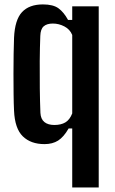

<svg xmlns="http://www.w3.org/2000/svg" viewBox="-20 -628 507 848"><path d="M299 200V-60.5H283Q261.5 -23 236.8 -7.2Q212 8.5 176.5 8.5Q116 8.5 80.8 -25.8Q45.5 -60 42 -139Q40.5 -170 40 -213Q39.5 -256 39.5 -302.2Q39.5 -348.5 40.2 -390.2Q41 -432 42 -461Q45.5 -540.5 77.2 -574.5Q109 -608.5 169.5 -608.5Q215 -608.5 238.5 -591.2Q262 -574 280.5 -540H299V-600H416V200ZM220 -76Q249.5 -76 268.8 -87.5Q288 -99 299 -127V-473.5Q289 -498.5 264.5 -511.2Q240 -524 213.5 -524Q187 -524 173 -511.8Q159 -499.5 158 -469.5Q156 -418.5 155.5 -357.8Q155 -297 155.8 -237.5Q156.5 -178 158.5 -129.5Q160 -102 176 -89Q192 -76 220 -76Z"/></svg>

Font: Big Shoulders Text Thin
Style: Bold
Weight: 700
Version: Version 2.002